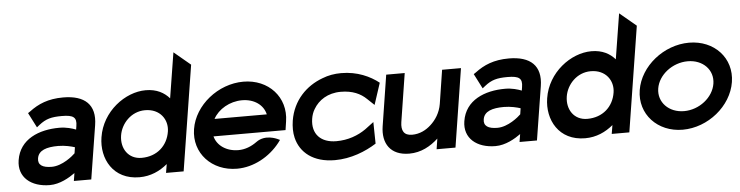

<svg xmlns="http://www.w3.org/2000/svg" viewBox="-43 -850 4063 1054"><g transform="rotate(-5 1988.5 -322.5)"><path d="M36 -140C21 -47 92 11 195 11C251 11 303 -20 335 -43L328 0H424L471 -295C489 -407 428 -462 309 -462C226 -462 171 -438 122 -401L110 -393L152 -311L167 -323C205 -353 235 -361 293 -361C357 -361 376 -347 368 -299L365 -280C345 -288 312 -298 274 -298C162 -298 54 -255 36 -140ZM143 -141C150 -185 195 -199 259 -199C296 -199 332 -190 350 -184L345 -151C331 -137 273 -88 214 -88C163 -88 137 -105 143 -141Z M500 -226C481 -109 544 11 689 11C751 11 802 -13 844 -48L836 0H933L1025 -580L934 -656L894 -406C866 -438 825 -462 764 -462C651 -462 522 -367 500 -226ZM608 -226C618 -291 674 -353 751 -353C834 -353 876 -290 866 -226C854 -148 795 -94 710 -94C637 -94 597 -155 608 -226Z M1010 -226C989 -95 1088 11 1227 11C1318 11 1407 -38 1464 -111L1475 -126L1460 -133C1459 -133 1396 -164 1345 -126C1315 -104 1280 -90 1243 -90C1177 -90 1126 -126 1113 -177H1510L1517 -224C1538 -356 1441 -462 1302 -462C1163 -462 1031 -357 1010 -226ZM1127 -272C1155 -324 1218 -361 1286 -361C1353 -361 1403 -325 1415 -272Z M1554 -225C1549 -192 1549 -160 1556 -131C1576 -48 1647 11 1766 11C1855 11 1936 -22 1996 -60L1994 -179L1946 -143C1903 -113 1848 -92 1783 -92C1698 -92 1648 -142 1661 -226C1664 -245 1670 -263 1680 -279C1707 -325 1758 -360 1830 -360C1895 -360 1939 -339 1971 -308L2009 -272L2048 -391C2000 -429 1930 -462 1841 -462C1804 -462 1770 -456 1737 -443C1647 -410 1572 -336 1554 -225Z M2043 -152C2028 -58 2072 11 2176 11C2241 11 2294 -19 2336 -58L2327 0H2431L2499 -432H2395L2366 -246C2358 -198 2333 -160 2304 -134C2278 -110 2243 -91 2200 -91C2155 -91 2140 -119 2147 -165L2189 -432H2087Z M2492 -140C2477 -47 2548 11 2651 11C2707 11 2759 -20 2791 -43L2784 0H2880L2927 -295C2945 -407 2884 -462 2765 -462C2682 -462 2627 -438 2578 -401L2566 -393L2608 -311L2623 -323C2661 -353 2691 -361 2749 -361C2813 -361 2832 -347 2824 -299L2821 -280C2801 -288 2768 -298 2730 -298C2618 -298 2510 -255 2492 -140ZM2599 -141C2606 -185 2651 -199 2715 -199C2752 -199 2788 -190 2806 -184L2801 -151C2787 -137 2729 -88 2670 -88C2619 -88 2593 -105 2599 -141Z M2956 -226C2937 -109 3000 11 3145 11C3207 11 3258 -13 3300 -48L3292 0H3389L3481 -580L3390 -656L3350 -406C3322 -438 3281 -462 3220 -462C3107 -462 2978 -367 2956 -226ZM3064 -226C3074 -291 3130 -353 3207 -353C3290 -353 3332 -290 3322 -226C3310 -148 3251 -94 3166 -94C3093 -94 3053 -155 3064 -226Z M3466 -226C3445 -95 3544 11 3683 11C3822 11 3953 -95 3974 -226C3995 -357 3897 -462 3758 -462C3619 -462 3487 -357 3466 -226ZM3568 -226C3580 -301 3658 -361 3742 -361C3826 -361 3884 -301 3872 -226C3860 -151 3783 -90 3699 -90C3615 -90 3556 -151 3568 -226Z"/></g></svg>

Font: Charger Sport
Style: BlkObl
Weight: 900
Designer: Jasper
Foundry: Cannot Into Space Fonts
Version: Version 1.1